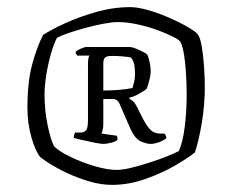

<svg xmlns="http://www.w3.org/2000/svg" viewBox="-20 -745 653 539"><path d="M295 -226Q264 -226 231.5 -235.5Q199 -245 170 -258.5Q141 -272 120.5 -285Q100 -298 93 -304Q80 -319 68.5 -358.5Q57 -398 57 -442Q57 -514 70 -563Q83 -612 101 -647Q124 -662 163.5 -680Q203 -698 250.5 -711.5Q298 -725 346 -725Q365 -725 392.5 -717.5Q420 -710 448.5 -698Q477 -686 500.5 -673Q524 -660 534 -650Q542 -641 546.5 -614Q551 -587 553 -555.5Q555 -524 555 -501Q555 -451 546.5 -400Q538 -349 527 -317Q510 -303 473.5 -281.5Q437 -260 389.5 -243Q342 -226 295 -226ZM308 -268Q324 -268 348.5 -274Q373 -280 399.5 -288.5Q426 -297 448.5 -306Q471 -315 482 -321Q493 -345 498.5 -388Q504 -431 504 -477Q504 -527 499.5 -570Q495 -613 486 -628Q483 -633 465.5 -642Q448 -651 422 -660.5Q396 -670 366.5 -676.5Q337 -683 311 -683Q295 -683 271 -678.5Q247 -674 221 -667Q195 -660 173 -652.5Q151 -645 140 -639Q131 -622 123 -594Q115 -566 110 -535Q105 -504 105 -479Q105 -436 113.5 -394.5Q122 -353 132 -334Q146 -320 178 -304.5Q210 -289 246 -278.5Q282 -268 308 -268ZM270 -341Q263 -341 245.5 -344.5Q228 -348 210.5 -352Q193 -356 187 -358Q187 -365 191 -373H206Q216 -373 221.5 -379Q227 -385 227 -410V-564Q227 -587 232 -589H197Q192 -595 192 -599Q195 -603 206 -608Q217 -613 222 -613H345Q352 -613 370 -605Q388 -597 393 -592Q396 -588 399.5 -573Q403 -558 403 -545Q403 -534 399 -518.5Q395 -503 391 -495Q383 -489 369 -481Q355 -473 343 -471V-468Q349 -465 354 -460.5Q359 -456 365 -444L378 -418Q390 -394 401 -382Q412 -370 431 -370H442Q443 -368 445 -365Q447 -362 447 -357Q438 -350 425.5 -345.5Q413 -341 402 -341Q392 -341 375.5 -348Q359 -355 345 -386L315 -455Q309 -467 298 -467H270V-395Q270 -387 268 -379.5Q266 -372 265 -370L308 -364Q310 -359 310 -353Q307 -348 293 -344.5Q279 -341 270 -341ZM270 -491Q292 -491 312 -492.5Q332 -494 352 -498Q354 -505 356.5 -515Q359 -525 359 -537Q359 -551 357 -563Q355 -575 347 -584Q321 -588 294 -588Q280 -588 275 -583.5Q270 -579 270 -566Z"/></svg>

Font: Texturina ExtraLight
Style: Regular
Weight: 200
Designer: Guillermo Torres Carreño
Foundry: Omnibus-Type
Version: Version 1.002; ttfautohint (v1.8.3)